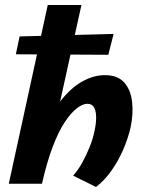

<svg xmlns="http://www.w3.org/2000/svg" viewBox="-20 -731 569 764"><path d="M362 13 271 -32Q290 -53 307 -83.5Q324 -114 337.5 -148Q351 -182 357 -214Q363 -243 362.5 -266.5Q362 -290 354 -304Q346 -318 327 -318Q310 -318 287 -301Q264 -284 239 -247Q214 -210 190.5 -149Q167 -88 147 0H88Q113 -117 148 -199.5Q183 -282 224 -333Q265 -384 309.5 -408Q354 -432 397 -432Q448 -432 474 -403Q500 -374 505.5 -326.5Q511 -279 500 -226Q490 -181 470 -135Q450 -89 422.5 -50.5Q395 -12 362 13ZM15 0 170 -711H304L147 0ZM411 -513 43 -515 58 -586 432 -596Z"/></svg>

Font: Ysabeau ExtraBold
Style: Italic
Weight: 800
Italic angle: -12°
Designer: Christian Thalmann (Catharsis Fonts)
Version: Version 2.002